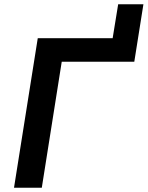

<svg xmlns="http://www.w3.org/2000/svg" viewBox="-20 -885 696 905"><path d="M46 0 158 -705H511L537 -865H656L613 -594H271L177 0Z"/></svg>

Font: Nunito Sans 10pt
Style: Bold Italic
Weight: 700
Italic angle: -9°
Designer: Vernon Adams
Foundry: Vernon Adams
Version: Version 3.101;gftools[0.9.27]